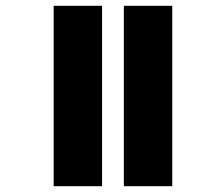

<svg xmlns="http://www.w3.org/2000/svg" viewBox="-20 -642 696 662"><path d="M407 0V-622H574V0ZM165 0V-622H332V0Z"/></svg>

Font: Noto Sans Bengali SemiCondensed Black
Style: Regular
Weight: 900
Width: 4
Designer: Joana Ranito - Universal Thirst; Jelle Bosma - Monotype Design Team
Foundry: Universal Thirst ehf.
Version: Version 3.000; ttfautohint (v1.8.4.7-5d5b)